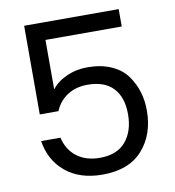

<svg xmlns="http://www.w3.org/2000/svg" viewBox="-81 -796 791 870"><g transform="rotate(-10 314.0 -361.0)"><path d="M88 -724H523V-644H172V-416Q195 -448 240 -468.5Q285 -489 337 -489Q400 -489 447 -468Q494 -447 519.5 -411Q545 -375 557 -335Q569 -295 569 -250Q569 -139 506 -68.5Q443 2 322 2Q217 2 152 -52Q87 -106 73 -196H162Q175 -139 217 -107Q259 -75 323 -75Q402 -75 442 -122.5Q482 -170 482 -248Q482 -326 442 -368.5Q402 -411 324 -411Q270 -411 231 -385.5Q192 -360 174 -316H88Z"/></g></svg>

Font: SVN-Poppins
Style: Regular
Weight: 400
Designer: Ninad Kale (Devanagari), Jonny Pinhorn (Latin)
Foundry: Indian Type Foundry
Version: Version 3.002 2017